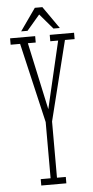

<svg xmlns="http://www.w3.org/2000/svg" viewBox="-57 -866 434 900"><g transform="rotate(-5 159.5 -416.0)"><path d="M100 0V-30H146.5V-294.5L59 -670H14.5V-700H132.5V-670H95.5L164 -353.5L238 -670H201V-700H315.5V-670H270L176.5 -294.5V-30H218V0ZM69 -728 142.5 -832.5H178L251 -728H221L160 -799.5L99 -728Z"/></g></svg>

Font: Imbue 10pt Thin
Style: Regular
Weight: 100
Designer: Tyler Finck
Foundry: Etcetera Type Company
Version: Version 1.102; ttfautohint (v1.8.3)